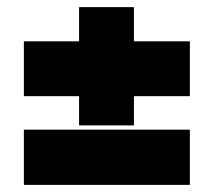

<svg xmlns="http://www.w3.org/2000/svg" viewBox="-20 -525 600 539"><path d="M202 -255H47V-409H202V-505H356V-409H513V-255H356V-173H202ZM47 -161H513V-6H47Z"/></svg>

Font: Cairo Black
Style: Regular
Weight: 900
Designer: Mohamed Gaber, the designers of Titillium
Foundry: Kief Type Foundry
Version: Version 2.009; ttfautohint (v1.5.33-1714) -l 8 -r 50 -G 200 